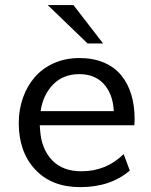

<svg xmlns="http://www.w3.org/2000/svg" viewBox="-20 -749 613 780"><path d="M145 -297.4H442.4L441.9 -304.2Q437 -369.6 400.9 -408.7Q364.7 -447.8 302.2 -447.8Q236.3 -447.8 195.3 -405.3Q154.3 -362.8 145 -297.4ZM482.4 -123 507.3 -56.2Q429.2 11.2 305.7 11.2Q189.5 11.2 122.8 -60.5Q56.2 -132.3 56.2 -249Q56.2 -303.2 73 -351.1Q89.8 -398.9 120.8 -435.1Q151.9 -471.2 198.7 -492.2Q245.6 -513.2 302.7 -513.2Q359.4 -513.2 402.6 -494.6Q445.8 -476.1 472.9 -442.6Q500 -409.2 513.4 -364.5Q526.9 -319.8 526.9 -265.6Q526.9 -255.9 525.9 -240.2H141.6L143.1 -218.3Q148.9 -142.6 191.9 -97.9Q234.9 -53.2 310.5 -53.2Q411.6 -53.2 482.4 -123ZM335.9 -572.3 173.8 -728.5H278.3L398.9 -572.3Z"/></svg>

Font: RGR Online_21
Style: Regular
Weight: 400
Italic angle: -12°
Designer: vernon adams
Foundry: vernon adams
Version: Version 1.000